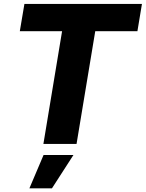

<svg xmlns="http://www.w3.org/2000/svg" viewBox="-20 -748 758 998"><path d="M83 -585.9 106.9 -727.5H717.8L694.3 -585.9H475.1L377.9 0H205.6L302.7 -585.9ZM132.8 231 206.5 57.6H361.8L250 231Z"/></svg>

Font: Inter 16pt ExtraBold
Style: Italic
Weight: 800
Italic angle: -9.3988°
Version: Version 4.001;git-66647c0bb